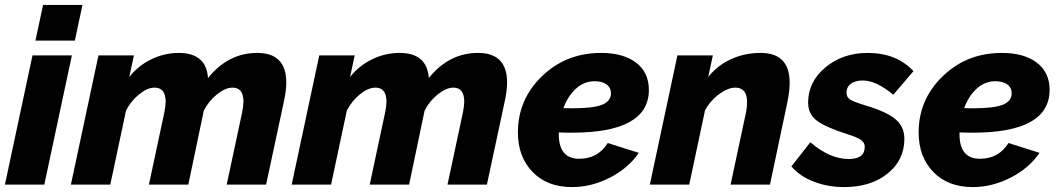

<svg xmlns="http://www.w3.org/2000/svg" viewBox="-30 -750 4298 780"><path d="M145 -730H305L274 -585H114ZM102 -525H262L150 0H-10Z M370 -525H514L495 -437Q531 -483 584.5 -509Q638 -535 696 -535Q808 -535 815 -433Q897 -535 1015 -535Q1133 -535 1133 -415Q1133 -382 1123 -336L1051 0H891L954 -295Q959 -322 959 -337Q959 -394 915 -394Q886 -394 852.5 -367.5Q819 -341 798 -301L735 0H575L638 -295Q643 -322 643 -337Q643 -394 598 -394Q569 -394 536 -367.5Q503 -341 482 -301L418 0H258Z M1267 -525H1411L1392 -437Q1428 -483 1481.5 -509Q1535 -535 1593 -535Q1705 -535 1712 -433Q1794 -535 1912 -535Q2030 -535 2030 -415Q2030 -382 2020 -336L1948 0H1788L1851 -295Q1856 -322 1856 -337Q1856 -394 1812 -394Q1783 -394 1749.5 -367.5Q1716 -341 1695 -301L1632 0H1472L1535 -295Q1540 -322 1540 -337Q1540 -394 1495 -394Q1466 -394 1433 -367.5Q1400 -341 1379 -301L1315 0H1155Z M2294 -211Q2259 -211 2240 -212V-205Q2240 -105 2323 -105Q2399 -105 2439 -169L2565 -129Q2523 -67 2448 -28.5Q2373 10 2294 10Q2193 10 2133.5 -51.5Q2074 -113 2074 -212Q2074 -346 2172 -440.5Q2270 -535 2412 -535Q2502 -535 2554 -495.5Q2606 -456 2606 -385Q2606 -211 2294 -211ZM2386 -420Q2343 -420 2310 -390Q2277 -360 2259 -311Q2270 -310 2294 -310Q2380 -310 2416 -324.5Q2452 -339 2452 -371Q2452 -394 2434 -407Q2416 -420 2386 -420Z M2722 -525H2866L2847 -437Q2884 -484 2939.5 -509.5Q2995 -535 3060 -535Q3178 -535 3178 -414Q3178 -381 3169 -336L3098 0H2938L3001 -295Q3005 -315 3005 -335Q3005 -394 2957 -394Q2928 -394 2891.5 -367.5Q2855 -341 2834 -301L2770 0H2610Z M3185 -74 3262 -172Q3341 -104 3418 -104Q3483 -104 3483 -153Q3483 -171 3467 -182Q3451 -193 3409 -206Q3322 -234 3287.5 -260.5Q3253 -287 3253 -333Q3253 -418 3323.5 -476.5Q3394 -535 3495 -535Q3612 -535 3681 -461L3599 -365Q3530 -423 3475 -423Q3445 -423 3427 -410Q3409 -397 3409 -373Q3409 -355 3424 -345.5Q3439 -336 3482 -323Q3570 -297 3607 -266.5Q3644 -236 3644 -186Q3644 -100 3576 -45Q3508 10 3399 10Q3333 10 3276 -12Q3219 -34 3185 -74Z M3922 -211Q3887 -211 3868 -212V-205Q3868 -105 3951 -105Q4027 -105 4067 -169L4193 -129Q4151 -67 4076 -28.5Q4001 10 3922 10Q3821 10 3761.5 -51.5Q3702 -113 3702 -212Q3702 -346 3800 -440.5Q3898 -535 4040 -535Q4130 -535 4182 -495.5Q4234 -456 4234 -385Q4234 -211 3922 -211ZM4014 -420Q3971 -420 3938 -390Q3905 -360 3887 -311Q3898 -310 3922 -310Q4008 -310 4044 -324.5Q4080 -339 4080 -371Q4080 -394 4062 -407Q4044 -420 4014 -420Z"/></svg>

Font: Raleway-v4020 ExtraBold
Style: Italic
Weight: 800
Italic angle: -12°
Designer: Matt McInerney, Pablo Impallari, Rodrigo Fuenzalida
Foundry: Matt McInerney, Pablo Impallari, Rodrigo Fuenzalida
Version: Version 4.020;PS 004.020;hotconv 1.0.88;makeotf.lib2.5.64775